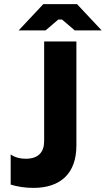

<svg xmlns="http://www.w3.org/2000/svg" viewBox="-20 -902 515 935"><path d="M71 -754H202L264 -807H282L344 -754H475L355 -882H191ZM143 13C274 13 352 -57 352 -193V-700H195V-215C195 -161 167 -129 106 -129C75 -129 50 -137 32 -150V-3C65 7 102 13 143 13Z"/></svg>

Font: Fixel Display Bold
Style: Bold
Weight: 700
Designer: AlfaBravo + MacPaw
Foundry: Kyrylo Tkachov, Marchela Mozhyna, Serhii Makarenko, Maria Weinstein, Zakhar Kryvoshyya
Version: Version 1.211